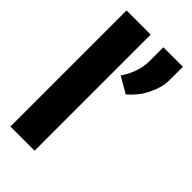

<svg xmlns="http://www.w3.org/2000/svg" viewBox="-233 -813 877 877"><g transform="rotate(45 205.0 -375.0)"><path d="M28 0H184V-750H28ZM219 -521 297 -476 301 -480C327 -503 351 -532 366 -565C380 -593 392 -626 392 -666V-750H266V-666C266 -604 245 -560 219 -521Z"/></g></svg>

Font: Asimov Pro
Style: Blk
Weight: 900
Designer: Google
Version: Version 2.000980; 2014